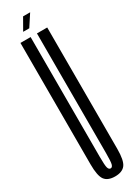

<svg xmlns="http://www.w3.org/2000/svg" viewBox="-209 -782 578 801"><g transform="rotate(-30 80.0 -381.0)"><path d="M79 5Q113.5 5 128.5 -14.8Q143.5 -34.5 143.5 -90.5V-675H94V-98.5Q94 -56.5 90.5 -45Q87 -33.5 79 -33.5Q70.5 -33.5 67 -45Q63.5 -56.5 63.5 -98.5V-675H14.5V-90.5Q14.5 -34.5 29.2 -14.8Q44 5 79 5ZM49.5 -709.5H77L113.5 -765.5H81.5ZM47.5 -709.5H75L109.5 -765.5H79.5Z"/></g></svg>

Font: Anybody UltraCondensed Light
Style: Regular
Weight: 300
Width: 1
Version: Version 1.113;gftools[0.9.25]